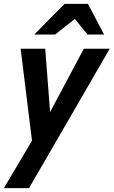

<svg xmlns="http://www.w3.org/2000/svg" viewBox="-37 -760 583 985"><path d="M-17 205 127 -38 69 -510H195L220 -185L393 -510H526L112 205ZM139 -583 294 -740H414L497 -583H412L347 -663L246 -583Z"/></svg>

Font: Instrument Sans SemiCondensed SemiBold Italic
Style: Regular
Weight: 600
Width: 4
Italic angle: -13°
Designer: Rodrigo Fuenzalida
Foundry: fragTYPE
Version: Version 1.000; ttfautohint (v1.8.4.7-5d5b);gftools[0.9.28]